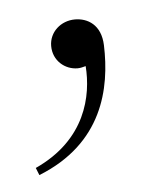

<svg xmlns="http://www.w3.org/2000/svg" viewBox="-30 -78 194 259"><g transform="rotate(-5 66.5 51.5)"><path d="M10 144 14 154C102 119 118 46 116 -13C115 -41 97 -51 80 -51C61 -51 45 -37 45 -18C45 2 61 15 78 15C82 15 85 14 89 13C92 53 80 112 10 144Z"/></g></svg>

Font: Sprat Condensed Thin
Style: Regular
Weight: 100
Width: 3
Designer: Ethan Nakache
Foundry: Collletttivo
Version: Version 2.000;Glyphs 3.2 (3217)